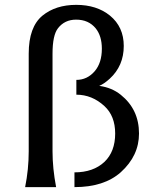

<svg xmlns="http://www.w3.org/2000/svg" viewBox="-20 -767 639 787"><path d="M83 0Q97.7 -73.2 97.7 -146.5V-546.9Q97.7 -656.7 154.3 -703.1Q208.5 -747.1 292.5 -747.1Q376.5 -747.1 430.7 -703.1Q487.3 -656.7 487.3 -578.6Q487.3 -497.1 429.7 -444.3Q406.2 -422.9 386.7 -415Q438 -408.2 475.1 -378.4Q549.8 -318.4 549.8 -219.7Q549.8 -128.4 475.1 -61Q406.7 0 285.2 0V-60.5Q362.3 -60.5 408.2 -103.5Q452.1 -145.5 452.1 -219.7Q452.1 -291.5 408.2 -332Q357.4 -378.9 293 -378.9V-439.5Q337.4 -439.5 368.2 -475.1Q397.5 -509.3 397.5 -567.4Q397.5 -619.1 372.6 -650.4Q343.3 -686.5 292 -686.5Q245.1 -686.5 217.8 -651.4Q195.3 -623 195.3 -546.9V-146.5Q195.3 -77.1 210 0Z"/></svg>

Font: Classica
Style: Book
Weight: 400
Version: Version 1.001